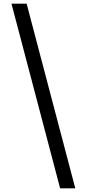

<svg xmlns="http://www.w3.org/2000/svg" viewBox="-20 -852 469 1038"><path d="M42 -832H124L387 166H305Z"/></svg>

Font: hindi115
Style: Book
Weight: 400
Designer: Jelle Bosma - Monotype Design Team
Foundry: Monotype Imaging Inc.
Version: Version 2.003